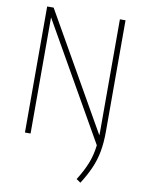

<svg xmlns="http://www.w3.org/2000/svg" viewBox="-103 -810 829 1110"><g transform="rotate(10 312.0 -255.0)"><path d="M448 230 423 213Q457 159 477 109.8Q497 60.5 504 0.5L115 -682V0H82V-740H120L508.5 -58.5Q509 -70.5 509 -83V-740H542V-88Q542 -19.5 532 33Q522 85.5 501.2 132.2Q480.5 179 448 230Z"/></g></svg>

Font: Encode Sans Condensed Condensed Thin
Style: Regular
Weight: 100
Width: 3
Designer: Multiple Designers
Foundry: Impallari Type
Version: Version 3.000; ttfautohint (v1.8.3) -l 8 -r 50 -G 200 -x 14 